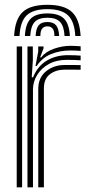

<svg xmlns="http://www.w3.org/2000/svg" viewBox="-20 -798 383 818"><path d="M182 -777.5Q254 -777.5 286.8 -746.6Q319.5 -715.8 323.5 -644.5H300.8Q297.5 -706 269.9 -732.5Q242.2 -759 182 -759Q121.2 -759 93.6 -732.5Q66 -706 63.2 -644.5H40.2Q43.8 -715.8 76.5 -746.6Q109.2 -777.5 182 -777.5ZM182 -740.8Q230.5 -740.8 252.8 -718.5Q275 -696.2 277.8 -644.5H255Q252.8 -686.2 235.9 -704.4Q219 -722.5 182 -722.5Q144.8 -722.5 127.9 -704.4Q111 -686.2 108.8 -644.5H86Q88.5 -696.2 110.8 -718.5Q133 -740.8 182 -740.8ZM182 -704.2Q207 -704.2 218.8 -690.4Q230.5 -676.5 232 -644.5H211.8Q212 -666.8 204.2 -676.2Q196.5 -685.8 182 -685.8Q167.5 -685.8 159.8 -676.2Q152 -666.8 152 -644.5H131.8Q133.2 -676.5 144.9 -690.4Q156.5 -704.2 182 -704.2ZM97 0V-600H119.8L120 -542L115.2 -468.5H120.8Q140.2 -516.5 179.4 -539.8Q218.5 -563 269.2 -563Q282.5 -563 299.8 -562.4Q317 -561.8 323.5 -561V-541.2Q315 -542 296.6 -542.5Q278.2 -543 264.5 -543Q220 -543 187.8 -525Q155.5 -507 138 -478.2Q120.5 -449.5 120.5 -417.2V0ZM51.2 0V-600H74.2V0ZM143 0V-419Q143 -467.2 176 -494.1Q209 -521 254.8 -521Q271.2 -521 290.2 -521Q309.2 -521 323.5 -520.8V-500.8Q309.5 -501.2 289.9 -501.2Q270.2 -501.2 254.8 -501.2Q218.8 -501.2 192.9 -482Q167 -462.8 167 -421.2V0ZM131.2 -516.5 142.8 -578.5V-600H165.5L165.8 -593.2L151 -553.5H155.2Q174.5 -578 210.1 -590.4Q245.8 -602.8 280 -602.8Q288.5 -602.8 301.4 -602.2Q314.2 -601.8 323.5 -600.8V-581Q316 -581.8 303.8 -582.4Q291.5 -583 281 -583Q234.2 -583 196.6 -567.2Q159 -551.5 136.2 -516.5Z"/></svg>

Font: Big Shoulders Inline Text Thin
Style: Bold
Weight: 700
Version: Version 2.002